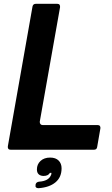

<svg xmlns="http://www.w3.org/2000/svg" viewBox="-20 -783 586 1004"><path d="M36 0Q19 0 21 -18L150 -749Q153 -763 167 -763H280Q288 -763 291.5 -758Q295 -753 294 -745L188 -147V-145Q188 -138 192 -133.5Q196 -129 203 -129H491Q499 -129 502.5 -124Q506 -119 505 -112L488 -14Q486 0 471 0ZM180 201Q172 201 168 196.5Q164 192 166 186V182Q169 169 184 167Q233 164 246 134Q249 130 249 121H241Q232 137 208 137Q192 137 182.5 128.5Q173 120 173 103Q173 76 192 58.5Q211 41 242 41Q271 41 286.5 56.5Q302 72 302 97Q302 144 270 170.5Q238 197 182 201Z"/></svg>

Font: Open Sauce Two
Style: Bold Italic
Weight: 700
Italic angle: -10°
Designer: Alfredo Marco Pradil
Foundry: Creative Sauce Fz LLC
Version: Version 1.477